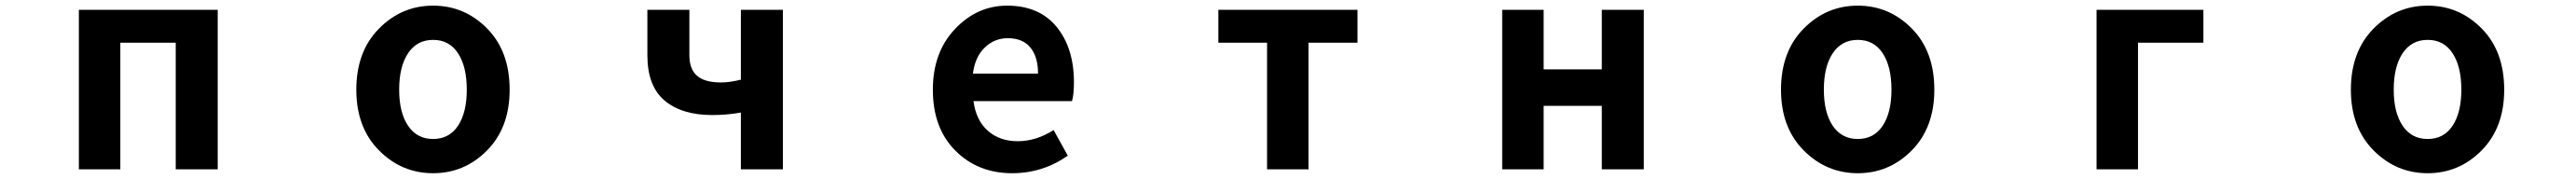

<svg xmlns="http://www.w3.org/2000/svg" viewBox="-20 -594 9040 628"><path d="M256.8 0V-559.6H744.1V0H596.7V-444.3H402.3V0Z M1230.5 -279.3Q1230.5 -413.1 1310.1 -493.7Q1389.6 -574.2 1500 -574.2Q1610.4 -574.2 1689.5 -494.1Q1768.6 -414.1 1768.6 -279.3Q1768.6 -146.5 1689.5 -66.4Q1610.4 13.7 1500 13.7Q1389.6 13.7 1310.1 -66.4Q1230.5 -146.5 1230.5 -279.3ZM1618.2 -279.3Q1618.2 -360.4 1587.4 -407.2Q1556.6 -454.1 1500 -454.1Q1443.4 -454.1 1412.1 -407.2Q1380.9 -360.4 1380.9 -279.3Q1380.9 -199.2 1412.1 -152.8Q1443.4 -106.4 1500 -106.4Q1556.6 -106.4 1587.4 -152.8Q1618.2 -199.2 1618.2 -279.3Z M2580.1 0V-199.2Q2532.2 -190.4 2479.5 -190.4Q2373 -190.4 2312.5 -241.2Q2252 -292 2252 -400.4V-559.6H2399.4V-400.4Q2399.4 -351.6 2426.3 -328.1Q2453.1 -304.7 2510.7 -304.7Q2541 -304.7 2580.1 -314.5V-559.6H2727.5V0Z M3532.2 13.7Q3412.1 13.7 3333 -65.4Q3253.9 -144.5 3253.9 -279.3Q3253.9 -410.2 3331.5 -492.2Q3409.2 -574.2 3514.6 -574.2Q3627 -574.2 3688 -500Q3749 -425.8 3749 -305.7Q3749 -261.7 3742.2 -239.3H3396.5Q3405.3 -171.9 3446.8 -135.3Q3488.3 -98.6 3551.8 -98.6Q3616.2 -98.6 3677.7 -137.7L3727.5 -47.9Q3639.6 13.7 3532.2 13.7ZM3394.5 -335.9H3623Q3623 -394.5 3596.2 -427.2Q3569.3 -460 3516.6 -460Q3470.7 -460 3436.5 -427.7Q3402.3 -395.5 3394.5 -335.9Z M4426.8 0V-444.3H4255.9V-559.6H4744.1V-444.3H4572.3V0Z M5252 0V-559.6H5397.5V-350.6H5601.6V-559.6H5749V0H5601.6V-222.7H5397.5V0Z M6230.5 -279.3Q6230.5 -413.1 6310.1 -493.7Q6389.6 -574.2 6500 -574.2Q6610.4 -574.2 6689.5 -494.1Q6768.6 -414.1 6768.6 -279.3Q6768.6 -146.5 6689.5 -66.4Q6610.4 13.7 6500 13.7Q6389.6 13.7 6310.1 -66.4Q6230.5 -146.5 6230.5 -279.3ZM6618.2 -279.3Q6618.2 -360.4 6587.4 -407.2Q6556.6 -454.1 6500 -454.1Q6443.4 -454.1 6412.1 -407.2Q6380.9 -360.4 6380.9 -279.3Q6380.9 -199.2 6412.1 -152.8Q6443.4 -106.4 6500 -106.4Q6556.6 -106.4 6587.4 -152.8Q6618.2 -199.2 6618.2 -279.3Z M7337.9 0V-559.6H7712.9V-444.3H7483.4V0Z M8230.5 -279.3Q8230.5 -413.1 8310.1 -493.7Q8389.6 -574.2 8500 -574.2Q8610.4 -574.2 8689.5 -494.1Q8768.6 -414.1 8768.6 -279.3Q8768.6 -146.5 8689.5 -66.4Q8610.4 13.7 8500 13.7Q8389.6 13.7 8310.1 -66.4Q8230.5 -146.5 8230.5 -279.3ZM8618.2 -279.3Q8618.2 -360.4 8587.4 -407.2Q8556.6 -454.1 8500 -454.1Q8443.4 -454.1 8412.1 -407.2Q8380.9 -360.4 8380.9 -279.3Q8380.9 -199.2 8412.1 -152.8Q8443.4 -106.4 8500 -106.4Q8556.6 -106.4 8587.4 -152.8Q8618.2 -199.2 8618.2 -279.3Z"/></svg>

Font: Gen Shin Gothic Monospace Bold
Style: Bold
Weight: 700
Designer: [Source Han Sans]
Ryoko NISHIZUKA  (kana & ideographs); Paul D. Hunt (Latin, Greek & Cyrillic); Wenlong ZHANG  (bopomofo
Version: Version 1.002.20150607